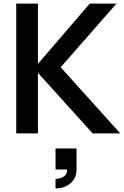

<svg xmlns="http://www.w3.org/2000/svg" viewBox="-20 -740 687 1065"><path d="M288 305V252.5Q295.5 252.5 311 249.2Q326.5 246 339.5 234.8Q352.5 223.5 352 200H288V83.5H404.5V200Q404.5 247.5 371.5 276.2Q338.5 305 288 305ZM70 0V-720H190.5V-386L478 -720H626L316.5 -367L647 0H494L190.5 -336V0Z"/></svg>

Font: Manrope ExtraLight
Style: Bold
Weight: 700
Version: Version 4.504